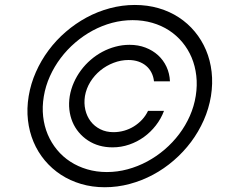

<svg xmlns="http://www.w3.org/2000/svg" viewBox="-20 -759 955 790"><path d="M98 -363.6Q106.5 -414.8 127.7 -462.5Q148.8 -510.3 179.9 -552Q210.9 -593.8 250.7 -628Q290.5 -662.3 336.1 -687Q381.7 -711.6 432.2 -725.1Q482.6 -738.6 534.8 -738.6Q587 -738.6 632.6 -725.3Q678.3 -712 715.7 -687.5Q753.2 -663 781.6 -628.7Q810 -594.5 827.6 -552.9Q845.2 -511.4 850.7 -463.4Q856.2 -415.5 848 -363.6Q839.5 -312.1 818.4 -264.4Q797.2 -216.6 766.2 -175.1Q735.1 -133.5 695.3 -99.1Q655.5 -64.6 609.7 -40.1Q563.9 -15.6 513.5 -2.1Q463.1 11.4 410.9 11.4Q359.4 11.4 313.7 -2.1Q268.1 -15.6 230.6 -40.1Q193.2 -64.6 164.4 -98.9Q135.7 -133.2 118.1 -174.9Q100.5 -216.6 95 -264.4Q89.5 -312.1 98 -363.6ZM419.7 -51.1Q463.1 -51.1 505.1 -62.5Q547.2 -73.9 585.6 -94.5Q623.9 -115.1 657.5 -143.8Q691.1 -172.6 717.3 -207.4Q743.6 -242.2 761.2 -282.1Q778.8 -322.1 785.5 -364.7Q792.3 -408 787.6 -447.8Q783 -487.6 768.5 -522.2Q753.9 -556.8 730.3 -585.2Q706.7 -613.6 675.6 -633.9Q644.5 -654.1 606.5 -665.1Q568.5 -676.1 525.6 -676.1Q483 -676.1 441.2 -665Q399.5 -653.8 361.3 -633.2Q323.2 -612.6 289.6 -583.8Q256 -555 229.8 -520.2Q203.5 -485.4 185.4 -445.3Q167.3 -405.2 160.2 -362.2Q153.1 -319.6 157.5 -279.8Q161.9 -240.1 176.5 -205.6Q191.1 -171.2 214.7 -142.6Q238.3 -114 269.5 -93.8Q300.8 -73.5 338.8 -62.3Q376.8 -51.1 419.7 -51.1ZM267 -363.6Q272 -392.8 283.9 -419.6Q295.8 -446.4 313.2 -469.8Q330.6 -493.3 353 -512.6Q375.4 -532 400.9 -545.6Q426.5 -559.3 454.9 -566.9Q483.3 -574.6 512.8 -574.6Q548.7 -574.6 578.5 -563.2Q608.3 -551.8 630.3 -531.8Q652.3 -511.7 665.1 -484.2Q677.9 -456.7 679.3 -424.4H613.6Q611.5 -443.9 603.3 -460Q595.2 -476.2 581.7 -487.7Q568.2 -499.3 549.7 -505.7Q531.2 -512.1 508.5 -512.1Q477.3 -512.1 447.3 -500.5Q417.3 -489 392.9 -469.1Q368.6 -449.2 351.7 -422.1Q334.9 -394.9 329.5 -363.6Q324.9 -334.2 331.1 -307.2Q337.4 -280.2 353 -259.8Q368.6 -239.3 392.6 -227.3Q416.5 -215.2 447.1 -215.2Q469.1 -215.2 490.6 -221.2Q512.1 -227.3 530.7 -238.8Q549.4 -250.4 564.5 -266.5Q579.5 -282.7 589.1 -302.9H654.8Q642.8 -270.6 621.4 -243.1Q600.1 -215.6 572.4 -195.5Q544.7 -175.4 511.7 -164.1Q478.7 -152.7 443.2 -152.7Q385.3 -152.7 342 -181.1Q320.3 -195.3 304.2 -214.7Q288 -234 278.2 -257.5Q268.5 -280.9 265.4 -307.7Q262.4 -334.5 267 -363.6Z"/></svg>

Font: Inter P Light
Style: Italic
Weight: 300
Italic angle: 9.39999°
Designer: Rasmus Andersson
Foundry: rsms
Version: Version 3.018;git-588b23468